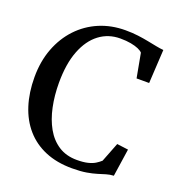

<svg xmlns="http://www.w3.org/2000/svg" viewBox="-137 -865 921 990"><g transform="rotate(20 323.5 -370.0)"><path d="M367 11Q283 11 219 -16Q155 -43 111.8 -92.8Q68.5 -142.5 46.5 -211.8Q24.5 -281 24.5 -365.5Q24.5 -452 51.5 -523Q78.5 -594 127 -645.5Q175.5 -697 241 -724.8Q306.5 -752.5 383.5 -752.5Q421 -752.5 452.5 -748.5Q484 -744.5 510.5 -739.2Q537 -734 559.8 -729.5Q582.5 -725 601 -723.5L590.5 -538.5H521.5L497 -671Q489.5 -679.5 473 -686.8Q456.5 -694 431.2 -698.8Q406 -703.5 373 -703.5Q308 -703.5 258.5 -666.2Q209 -629 181 -557.2Q153 -485.5 153 -380.5Q153 -311.5 166 -249.5Q179 -187.5 205.8 -140Q232.5 -92.5 274.8 -65.2Q317 -38 375.5 -38Q411 -38 435.2 -44Q459.5 -50 475 -59.8Q490.5 -69.5 502 -80L543.5 -186.5L605.5 -178.5L583 -27Q562 -26 542.8 -20.2Q523.5 -14.5 500.5 -7.2Q477.5 0 445.5 5.5Q413.5 11 367 11Z"/></g></svg>

Font: Merriweather 48pt Medium
Style: Regular
Weight: 500
Version: Version 2.100